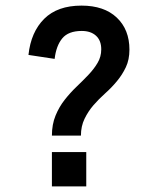

<svg xmlns="http://www.w3.org/2000/svg" viewBox="-20 -668 586 688"><path d="M443.8 -490.2Q443.8 -454.1 430.9 -427Q418 -399.9 398.9 -377Q379.9 -354 356.9 -333.5Q334 -313 314.9 -291Q295.9 -269 283 -242.4Q270 -215.8 270 -182.1H166Q166 -222.2 179 -253.7Q191.9 -285.2 211.9 -310.5Q231.9 -335.9 254.4 -357.4Q276.9 -378.9 296.9 -399.9Q316.9 -420.9 329.8 -442.9Q342.8 -464.8 342.8 -491.2Q342.8 -522.9 324 -540Q305.2 -557.1 272.9 -557.1Q225.1 -557.1 203.1 -530.5Q181.2 -503.9 175.8 -457L82 -471.2Q90.8 -553.2 138.4 -600.6Q186 -647.9 272 -647.9Q353 -647.9 398.4 -605Q443.8 -562 443.8 -490.2ZM289.1 0H166V-123H289.1Z"/></svg>

Font: Anonymous Pro
Style: Bold
Weight: 700
Monospace: yes
Designer: Mark Simonson
Version: Version 1.003